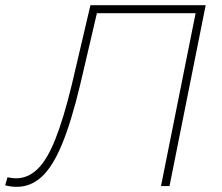

<svg xmlns="http://www.w3.org/2000/svg" viewBox="-63 -720 861 743"><path d="M2 3Q-22 3 -43 -3L-34 -34Q-16 -30 -1 -30Q45 -30 82 -65.5Q119 -101 151 -181Q183 -261 215 -393L287 -700H733L593 0H560L694 -669H312L247 -391Q213 -249 177 -162Q141 -75 98.5 -36Q56 3 2 3Z"/></svg>

Font: Montserrat ExtraLight
Style: Italic
Weight: 200
Italic angle: -11.3°
Designer: Julieta Ulanovsky
Foundry: Julieta Ulanovsky
Version: Version 9.000; ttfautohint (v1.8.4.7-5d5b)